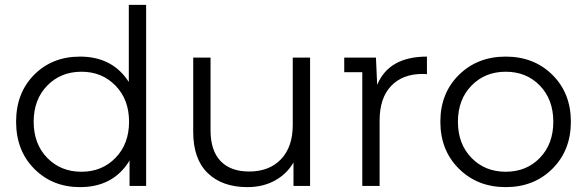

<svg xmlns="http://www.w3.org/2000/svg" viewBox="-20 -762 2406 787"><path d="M508 -742H579V0H511V-104Q445 5 308 5Q195 5 120.5 -70Q46 -145 46 -263Q46 -381 120 -455.5Q194 -530 308 -530Q441 -530 508 -426ZM314 -58Q398 -58 453.5 -115Q509 -172 509 -263Q509 -354 453.5 -411Q398 -468 314 -468Q229 -468 173.5 -411Q118 -354 118 -263Q118 -172 173.5 -115Q229 -58 314 -58Z M1180 -526H1251V0H1183V-96Q1155 -48 1106 -21.5Q1057 5 994 5Q891 5 831.5 -52.5Q772 -110 772 -221V-526H843V-228Q843 -145 884 -102Q925 -59 1001 -59Q1084 -59 1132 -109.5Q1180 -160 1180 -250Z M1526 -414Q1574 -530 1730 -530V-458Q1727 -458 1721 -458.5Q1715 -459 1713 -459Q1630 -459 1583 -409.5Q1536 -360 1536 -268V0H1465V-466H1391V-526H1521Z M2244.5 -70.5Q2169 5 2053 5Q1937 5 1861 -70.5Q1785 -146 1785 -263Q1785 -380 1861 -455Q1937 -530 2053 -530Q2169 -530 2244.5 -455Q2320 -380 2320 -263Q2320 -146 2244.5 -70.5ZM1912.5 -115Q1968 -58 2053 -58Q2138 -58 2193 -115Q2248 -172 2248 -263Q2248 -354 2193 -411Q2138 -468 2053 -468Q1968 -468 1912.5 -411Q1857 -354 1857 -263Q1857 -172 1912.5 -115Z"/></svg>

Font: mBank
Style: Regular
Weight: 400
Designer: Julieta Ulanovsky
Foundry: Julieta Ulanovsky
Version: Version 7.200;PS 007.200;hotconv 1.0.88;makeotf.lib2.5.64775